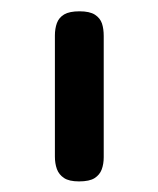

<svg xmlns="http://www.w3.org/2000/svg" viewBox="-20 -602 287 348"><path d="M123.2 -273.2Q105.2 -273.2 96 -279.4Q86.8 -285.5 83.1 -295.6Q79.5 -305.8 79.5 -318V-537.8Q79.5 -550 83.1 -560.1Q86.8 -570.2 96.4 -575.9Q106 -581.5 124.2 -581.5Q142.5 -581.5 152 -575.4Q161.5 -569.2 164.8 -559.5Q168 -549.8 168 -536.8V-317Q168 -304.8 164.4 -295Q160.8 -285.2 151.5 -279.2Q142.2 -273.2 123.2 -273.2Z"/></svg>

Font: Fredoka Light
Style: Regular
Weight: 300
Designer: Ben Nathan
Foundry: Milena B. Brandão, Ben Nathan
Version: Version 2.001